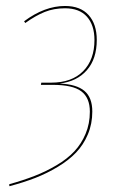

<svg xmlns="http://www.w3.org/2000/svg" viewBox="-20 -548 403 649"><path d="M199.7 -527.8Q252 -527.8 279.5 -497.1Q307.1 -466.3 307.1 -413.1Q307.1 -349.1 273.7 -310.8Q240.2 -272.5 181.6 -265.6Q238.8 -263.2 265.4 -240.7Q292 -218.3 292 -170.9Q292 -129.4 277.1 -94Q262.2 -58.6 237.3 -32.5Q212.4 -6.3 175.5 15.9Q138.7 38.1 99.1 53.5Q59.6 68.8 11.7 81.5L11.2 74.7Q58.6 61.5 96.9 46.6Q135.3 31.7 171.1 10.5Q207 -10.7 231 -36.1Q254.9 -61.5 269.3 -95.7Q283.7 -129.9 283.7 -170.4Q283.7 -217.8 254.6 -239.5Q225.6 -261.2 157.7 -261.2H118.2L119.6 -268.6H152.8Q222.7 -268.6 261 -307.4Q299.3 -346.2 299.3 -412.6Q299.3 -462.9 273.9 -491.5Q248.5 -520 199.7 -520Q162.1 -520 131.1 -507.6Q100.1 -495.1 65.4 -470.2L61.5 -476.1Q130.9 -527.8 199.7 -527.8Z"/></svg>

Font: Fira Sans Compressed Eight
Style: Italic
Weight: 100
Width: 3
Italic angle: -8°
Designer: Carrois Corporate & Edenspiekermann AG
Foundry: Carrois Corporate GbR & Edenspiekermann AG
Version: Version 4.203;PS 004.203;hotconv 1.0.88;makeotf.lib2.5.64775